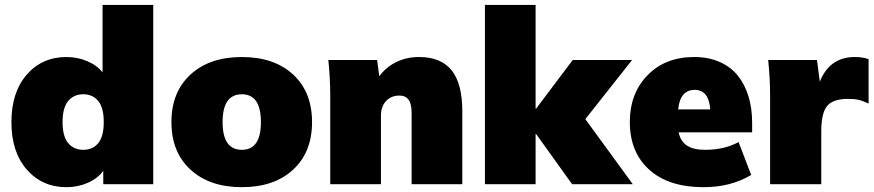

<svg xmlns="http://www.w3.org/2000/svg" viewBox="-20 -756 3585 788"><path d="M252.9 12.2Q153.3 12.2 90.1 -59.8Q26.9 -131.8 26.9 -254.9Q26.9 -377.4 89.8 -449.7Q152.8 -522 252.9 -522Q297.9 -522 338.1 -504.9Q378.4 -487.8 400.9 -459V-735.8H608.9V0H403.8V-55.2Q382.3 -24.4 341.3 -6.1Q300.3 12.2 252.9 12.2ZM260 -168.5Q283.2 -141.1 321.8 -141.1Q360.4 -141.1 383.1 -168.5Q405.8 -195.8 405.8 -254.9Q405.8 -314 383.1 -341.6Q360.4 -369.1 321.8 -369.1Q283.2 -369.1 260 -341.6Q236.8 -314 236.8 -254.9Q236.8 -195.8 260 -168.5Z M1182.9 -59.6Q1105 12.2 972.7 12.2Q840.3 12.2 762 -59.6Q683.6 -131.3 683.6 -254.9Q683.6 -378.4 762 -450.2Q840.3 -522 972.7 -522Q1105 -522 1182.9 -450.2Q1260.7 -378.4 1260.7 -254.9Q1260.7 -131.3 1182.9 -59.6ZM972.7 -141.1Q1050.8 -141.1 1050.8 -254.9Q1050.8 -369.1 972.7 -369.1Q893.6 -369.1 893.6 -254.9Q893.6 -141.1 972.7 -141.1Z M1335.4 0V-365.2Q1335.4 -433.1 1327.6 -509.8H1527.8L1536.6 -442.9Q1564 -480.5 1606.2 -501.2Q1648.4 -522 1699.7 -522Q1790 -522 1833.7 -467.3Q1877.4 -412.6 1877.4 -298.8V0H1669.4V-291Q1669.4 -330.1 1656.7 -346.9Q1644 -363.8 1619.6 -363.8Q1585.4 -363.8 1564.5 -341.3Q1543.5 -318.8 1543.5 -282.2V0Z M1970.2 0V-735.8H2178.2V-310.1H2180.2L2330.6 -509.8H2574.2L2382.3 -267.1L2577.1 0H2328.1L2180.2 -206.1H2178.2V0Z M2867.2 12.2Q2724.1 12.2 2644.5 -59.6Q2564.9 -131.3 2564.9 -255.9Q2564.9 -372.6 2637.7 -447.3Q2710.4 -522 2829.1 -522Q2887.7 -522 2933.6 -501.7Q2979.5 -481.4 3008.3 -445.3Q3037.1 -409.2 3052 -360.4Q3066.9 -311.5 3066.9 -252.9V-212.9H2765.1Q2773.4 -175.3 2800 -158.2Q2826.7 -141.1 2874 -141.1Q2953.1 -141.1 3011.2 -172.9L3063 -38.1Q2980 12.2 2867.2 12.2ZM2831.1 -387.2Q2771.5 -387.2 2763.2 -307.1H2895Q2889.2 -387.2 2831.1 -387.2Z M3140.6 0V-365.2Q3140.6 -433.1 3132.8 -509.8H3333L3344.7 -420.9Q3384.8 -522 3488.8 -522Q3520.5 -522 3544.9 -513.2V-331.1Q3518.1 -343.3 3502.2 -346.7Q3486.3 -350.1 3460 -350.1Q3398.4 -350.1 3374.5 -320.8Q3350.6 -291.5 3350.6 -216.8V0Z"/></svg>

Font: Mulish ExtraBlack
Style: Regular
Weight: 1000
Designer: Vernon Adams
Foundry: Vernon Adams
Version: Version 3.603; ttfautohint (v1.8.3)